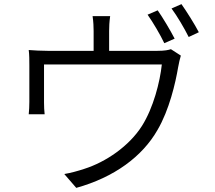

<svg xmlns="http://www.w3.org/2000/svg" viewBox="-20 -864 1040 929"><path d="M743 -814 694 -793C721 -755 756 -695 775 -655L825 -677C804 -718 768 -778 743 -814ZM858 -844 810 -823C838 -785 871 -729 893 -685L942 -708C923 -745 884 -807 858 -844ZM855 -595 807 -626C795 -622 778 -618 741 -618H508V-714C508 -734 509 -758 513 -786H428C432 -758 433 -734 433 -714V-618H211C176 -618 147 -620 119 -622C122 -601 122 -568 122 -547C122 -513 122 -403 122 -371C122 -353 121 -327 119 -311H196C194 -325 193 -351 193 -368C193 -398 193 -509 193 -552H763C754 -467 722 -342 667 -255C605 -157 492 -80 388 -47C358 -37 322 -27 291 -22L349 45C533 -6 669 -107 742 -235C799 -332 829 -462 842 -539C845 -557 851 -582 855 -595Z"/></svg>

Font: ChiuKong Gothic CL Normal
Style: Regular
Weight: 350
Designer: Ryoko NISHIZUKA 西塚涼子 (kana, bopomofo & ideographs); Paul D. Hunt (Latin, Greek & Cyrillic); Sandoll Communications 산돌커뮤니
Foundry: Adobe
Version: Version 1.300